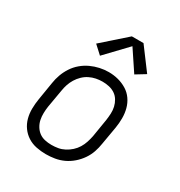

<svg xmlns="http://www.w3.org/2000/svg" viewBox="-181 -893 962 1027"><g transform="rotate(30 300.0 -380.0)"><path d="M251 8Q221 8 191.5 2Q162 -4 138 -19.5Q114 -35 97.5 -58Q81 -81 73.5 -109Q66 -137 66.5 -167.5Q67 -198 72 -228L90 -338Q94 -365 103.5 -391.5Q113 -418 129 -442.5Q145 -467 167.5 -486Q190 -505 216 -517Q242 -529 269.5 -535Q297 -541 324 -541Q355 -541 383.5 -533.5Q412 -526 436.5 -511Q461 -496 477.5 -472.5Q494 -449 501.5 -421Q509 -393 509 -362.5Q509 -332 504 -302L485 -192Q481 -165 472 -138.5Q463 -112 446.5 -88Q430 -64 407.5 -44.5Q385 -25 359 -13Q333 -1 305.5 3.5Q278 8 251 8ZM252 -50Q273 -50 293 -53.5Q313 -57 332 -67Q351 -77 367 -91.5Q383 -106 394 -124Q405 -142 411.5 -162Q418 -182 422 -202L440 -312Q443 -333 444 -354Q445 -375 440.5 -394.5Q436 -414 425.5 -431.5Q415 -449 398.5 -460Q382 -471 362 -475.5Q342 -480 321 -480Q301 -480 281 -476Q261 -472 242 -462.5Q223 -453 207.5 -438Q192 -423 181 -405Q170 -387 163.5 -367.5Q157 -348 154 -328L135 -218Q132 -198 131.5 -177Q131 -156 135 -136.5Q139 -117 149.5 -99.5Q160 -82 175.5 -70.5Q191 -59 211 -54.5Q231 -50 252 -50ZM239 -593 189 -639 335 -768H407L507 -634L448 -598L364 -724Z"/></g></svg>

Font: Iosevka Slab Light Extended
Style: Italic
Weight: 300
Width: 7
Italic angle: -9°
Monospace: yes
Designer: Belleve Invis
Foundry: Belleve Invis
Version: Version 11.1.0; ttfautohint (v1.8.3)